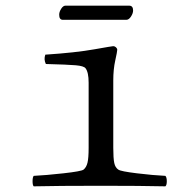

<svg xmlns="http://www.w3.org/2000/svg" viewBox="-20 -656 680 678"><path d="M426 -586H202Q189 -586 189 -604Q189 -614 196 -625Q203 -636 211 -636H436Q450 -636 450 -619Q450 -609 442.5 -597.5Q435 -586 426 -586ZM380 -134Q380 -97 383.5 -80.5Q387 -64 398 -57Q406 -51 463.5 -44Q521 -37 564 -35Q569 -30 569 -16Q569 -2 564 2Q478 0 338 0Q183 0 99 2Q95 -2 95 -16Q95 -30 99 -35Q141 -37 204 -44Q267 -51 275 -57Q285 -65 289 -81.5Q293 -98 293 -134V-364Q293 -401 282 -415Q276 -423 247.5 -425.5Q219 -428 142 -430Q134 -446 140 -463Q247 -470 314 -482Q376 -493 380 -493Q385 -493 389.5 -489Q394 -485 394 -480Q394 -474 387 -442.5Q380 -411 380 -372Z"/></svg>

Font: Linux Libertine Mono O
Style: Mono
Weight: 400
Designer: Philipp H. Poll
Foundry: Philipp H. Poll
Version: Version 5.1.7